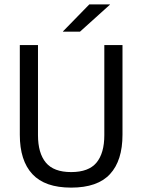

<svg xmlns="http://www.w3.org/2000/svg" viewBox="-20 -845 650 877"><path d="M305 12Q185 12 127.8 -49.8Q70.5 -111.5 70.5 -229.5V-639H153.5V-227.5Q153.5 -145.5 189.5 -102.2Q225.5 -59 305 -59Q385 -59 420.8 -102.2Q456.5 -145.5 456.5 -227.5V-639H539.5V-229.5Q539.5 -111.5 482.5 -49.8Q425.5 12 305 12ZM388 -825H482V-823.5L345.5 -700.5H267.5V-701.5Z"/></svg>

Font: Anek Bangla Medium
Style: Regular
Weight: 400
Version: Version 1.003